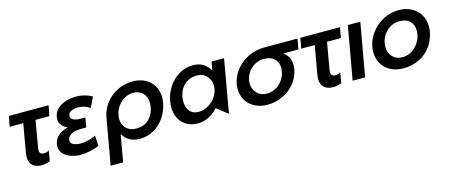

<svg xmlns="http://www.w3.org/2000/svg" viewBox="-46 -1045 4095 1753"><g transform="rotate(-15 2001.5 -168.0)"><path d="M430 -502 412 -404H281L237 -151Q235 -135 235 -130Q235 -89 276 -89Q302 -89 325 -103L309 -6Q270 11 228 11Q175 11 144.5 -17Q114 -45 114 -98Q114 -108 118 -136L165 -404H37L55 -502Z M626 -89Q689 -89 768 -124L774 -26Q685 11 600 11Q547 11 503.5 -5Q460 -21 435 -50.5Q410 -80 410 -119Q410 -126 412 -140Q420 -185 455.5 -217Q491 -249 547 -262Q511 -277 492 -302Q473 -327 473 -360Q473 -366 475 -380Q487 -443 547.5 -478.5Q608 -514 691 -514Q773 -514 843 -475L796 -377Q747 -414 681 -414Q641 -414 615 -398.5Q589 -383 589 -356Q589 -333 614.5 -320Q640 -307 685 -307H726L710 -217H661Q596 -217 563 -195Q530 -173 530 -142Q530 -113 559 -101Q588 -89 626 -89Z M1328 -252Q1330 -262 1330 -282Q1330 -339 1296.5 -375.5Q1263 -412 1205 -412Q1162 -412 1123.5 -390.5Q1085 -369 1058 -331.5Q1031 -294 1023 -247Q1020 -232 1020 -217Q1020 -160 1055.5 -124.5Q1091 -89 1150 -89Q1226 -89 1272 -135Q1318 -181 1328 -252ZM1225 -514Q1292 -514 1343 -488Q1394 -462 1422.5 -414Q1451 -366 1451 -303Q1451 -282 1446 -252Q1433 -181 1393 -121Q1353 -61 1292 -25.5Q1231 10 1159 10Q1049 10 998 -78L953 178H835L911 -252Q924 -329 969.5 -388.5Q1015 -448 1082 -481Q1149 -514 1225 -514Z M1807 -414Q1865 -414 1900 -376Q1935 -338 1935 -282Q1935 -267 1932 -252Q1924 -209 1895.5 -171.5Q1867 -134 1825.5 -111.5Q1784 -89 1739 -89Q1685 -89 1656 -124Q1627 -159 1627 -216Q1627 -241 1631 -261Q1644 -332 1691.5 -373Q1739 -414 1807 -414ZM2089 -502H1971L1957 -421Q1930 -467 1891.5 -490.5Q1853 -514 1797 -514Q1725 -514 1664.5 -478Q1604 -442 1564.5 -382Q1525 -322 1512 -251Q1507 -221 1507 -197Q1507 -138 1530 -91Q1553 -44 1598 -16.5Q1643 11 1705 11Q1815 11 1897 -82L2001 0Z M2686 -277Q2686 -258 2683 -240Q2670 -169 2624.5 -111.5Q2579 -54 2511 -21.5Q2443 11 2365 11Q2297 11 2244.5 -16.5Q2192 -44 2164 -92Q2136 -140 2136 -199Q2136 -224 2140 -244Q2152 -312 2197.5 -371.5Q2243 -431 2314 -466.5Q2385 -502 2471 -502H2783L2766 -404H2622Q2686 -361 2686 -277ZM2567 -245Q2571 -269 2571 -280Q2571 -335 2535.5 -368.5Q2500 -402 2440 -402Q2371 -402 2320 -357.5Q2269 -313 2257 -246Q2255 -237 2255 -220Q2255 -165 2290.5 -127Q2326 -89 2384 -89Q2452 -89 2502.5 -133.5Q2553 -178 2567 -245Z M3185 -502 3167 -404H3036L2992 -151Q2990 -135 2990 -130Q2990 -89 3031 -89Q3057 -89 3080 -103L3064 -6Q3025 11 2983 11Q2930 11 2899.5 -17Q2869 -45 2869 -98Q2869 -108 2873 -136L2920 -404H2792L2810 -502Z M3377 -502H3259L3170 0H3288Z M3967 -252Q3971 -273 3971 -298Q3971 -359 3942.5 -408.5Q3914 -458 3862 -486Q3810 -514 3741 -514Q3664 -514 3596 -478.5Q3528 -443 3482 -382.5Q3436 -322 3423 -250Q3419 -229 3419 -203Q3419 -142 3447 -93.5Q3475 -45 3527 -17Q3579 11 3647 11Q3734 11 3802 -23.5Q3870 -58 3912 -117.5Q3954 -177 3967 -252ZM3854 -291Q3854 -270 3850 -251Q3842 -208 3815 -170.5Q3788 -133 3749 -111Q3710 -89 3666 -89Q3609 -89 3573.5 -125.5Q3538 -162 3538 -219Q3538 -236 3541 -252Q3552 -321 3603 -367.5Q3654 -414 3722 -414Q3787 -414 3820.5 -380Q3854 -346 3854 -291Z"/></g></svg>

Font: Geom Medium
Style: Italic
Weight: 500
Italic angle: -10°
Version: Version 1.102